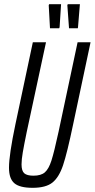

<svg xmlns="http://www.w3.org/2000/svg" viewBox="-20 -890 453 918"><path d="M23 -88Q23 -150 54 -297L137 -688H200L108 -260Q95 -197 89 -162Q83 -127 83 -104Q83 -73 96 -61.5Q109 -50 140 -50Q176 -50 194.5 -66Q213 -82 226 -122.5Q239 -163 260 -260L351 -688H413L330 -297Q301 -158 281.5 -100Q262 -42 230.5 -17Q199 8 136 8Q74 8 48.5 -14Q23 -36 23 -88ZM263 -755H219L213 -865L215 -870H272L265 -760ZM352 -755H310L302 -865L304 -870H362L353 -760Z"/></svg>

Font: Saira Ultra Condensed
Style: Italic
Weight: 400
Width: 1
Italic angle: -12°
Designer: Hector Gatti with collaboration of the Omnibus-Type team
Foundry: Omnibus-Type
Version: Version 1.001; ttfautohint (v1.8)